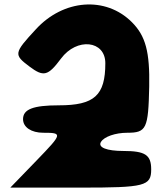

<svg xmlns="http://www.w3.org/2000/svg" viewBox="-20 -905 740 875"><path d="M143 -771C43 -663 42 -656 114 -602C179 -553 199 -559 258 -638C330 -735 460 -721 460 -617C460 -470 410 -425 248 -425C131 -425 85 -407 85 -362C85 -325 123 -300 177 -300C266 -300 265 -296 148 -175L27 -50H348C640 -50 669 -57 669 -133C669 -199 642 -217 542 -217C467 -217 425 -233 440 -258C454 -282 506 -300 560 -300C647 -300 656 -318 660 -510C663 -668 644 -741 581 -804C462 -923 269 -909 143 -771Z"/></svg>

Font: Hussar Skorodowane
Style: Bold
Weight: 700
Foundry: Cannot Into Space Fonts
Version: Version 0.892